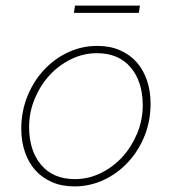

<svg xmlns="http://www.w3.org/2000/svg" viewBox="-20 -654 640 686"><path d="M246 12Q201 12 165.5 -3.5Q130 -19 106 -46Q82 -73 69 -111Q56 -149 56 -194Q56 -255 77.5 -309Q99 -363 136.5 -403.5Q174 -444 223 -467Q272 -490 328 -490Q373 -490 408.5 -474.5Q444 -459 468 -432Q492 -405 505 -367Q518 -329 518 -284Q518 -222 496.5 -168.5Q475 -115 437.5 -74.5Q400 -34 350.5 -11Q301 12 246 12ZM248 -14Q296 -14 340 -35.5Q384 -57 417 -93Q450 -129 470 -177Q490 -225 490 -278Q490 -362 447 -413Q404 -464 326 -464Q278 -464 234 -442.5Q190 -421 157 -385Q124 -349 104 -301Q84 -253 84 -200Q84 -116 127 -65Q170 -14 248 -14ZM244 -608 248 -634H480L476 -608Z"/></svg>

Font: Source Code Pro ExtraLight
Style: Italic
Weight: 200
Italic angle: -11°
Monospace: yes
Designer: Paul D. Hunt, Teo Tuominen
Foundry: Adobe Systems Incorporated
Version: Version 1.050;PS 1.000;hotconv 16.6.51;makeotf.lib2.5.65220